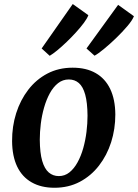

<svg xmlns="http://www.w3.org/2000/svg" viewBox="-20 -896 668 929"><path d="M331.5 -568.5Q397.5 -568.5 443.2 -542.2Q489 -516 513.2 -465.5Q537.5 -415 538 -342Q538 -271.5 517.8 -208Q497.5 -144.5 459 -94.8Q420.5 -45 366 -16.2Q311.5 12.5 243.5 12.5Q179 12.5 133 -13.8Q87 -40 63 -90.2Q39 -140.5 38.5 -213Q38 -284 58.2 -348Q78.5 -412 116.8 -461.8Q155 -511.5 209.2 -540Q263.5 -568.5 331.5 -568.5ZM313 -511.5Q283.5 -511.5 260.8 -493.5Q238 -475.5 221.2 -445Q204.5 -414.5 193.5 -376.2Q182.5 -338 177.5 -297.8Q172.5 -257.5 172.5 -220Q173 -156 184.2 -117.5Q195.5 -79 216 -61.5Q236.5 -44 264.5 -44Q293.5 -44 316 -62Q338.5 -80 355.2 -110.5Q372 -141 382.8 -179.2Q393.5 -217.5 398.5 -258Q403.5 -298.5 403.5 -336Q403 -400 392.2 -438.5Q381.5 -477 361.5 -494.2Q341.5 -511.5 313 -511.5ZM220.5 -626 181.5 -661.5 332 -876.5 407.5 -822.5Q402 -807 386 -785.5Q370 -764 348 -739.8Q326 -715.5 302.2 -692.8Q278.5 -670 256.8 -652.2Q235 -634.5 220.5 -626ZM437.5 -626.5 398.5 -661.5 551.5 -872.5 628 -817.5Q620.5 -798 596.5 -769.8Q572.5 -741.5 542.2 -712.2Q512 -683 483.5 -659.5Q455 -636 437.5 -626.5Z"/></svg>

Font: Merriweather SemiBold
Style: Italic
Weight: 600
Italic angle: -7.8°
Version: Version 2.101